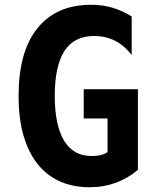

<svg xmlns="http://www.w3.org/2000/svg" viewBox="-20 -762 642 796"><path d="M351.6 14.2Q281.7 14.2 227.1 -10.5Q172.4 -35.2 134.3 -84Q97.7 -130.9 77.4 -200.2Q57.1 -269.5 57.1 -364.7Q57.1 -455.6 76.4 -525.9Q95.7 -596.2 135.3 -645Q213.4 -742.2 357.4 -742.2Q382.3 -742.2 403.6 -739.3Q424.8 -736.3 446.3 -730Q487.8 -717.8 525.9 -693.8V-534.2Q495.6 -573.2 456.5 -593.3Q417.5 -612.8 370.6 -612.8Q287.6 -612.8 247.6 -551.3Q207 -488.8 207 -364.7Q207 -303.7 216.8 -257.1Q226.6 -210.4 246.1 -178.2Q264.6 -147.9 292.7 -131.6Q320.8 -115.2 360.4 -115.2Q370.1 -115.2 380.4 -116.2Q390.6 -117.2 398.9 -119.6Q409.7 -122.1 415 -125Q420.4 -127.9 425.8 -131.8V-271H327.1V-392.1H551.8V-58.1Q510.7 -22.9 460.4 -4.4Q435.1 4.9 408.7 9.5Q382.3 14.2 351.6 14.2Z"/></svg>

Font: Hack
Style: Bold
Weight: 700
Monospace: yes
Designer: Christopher Simpkins
Foundry: Christopher Simpkins
Version: Version 2.017